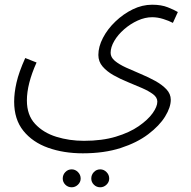

<svg xmlns="http://www.w3.org/2000/svg" viewBox="-20 -524 810 814"><path d="M40 -93Q40 -130 50 -174Q60 -218 87 -278L135 -259Q94 -168 94 -98Q94 -36 129 1.5Q164 39 219 56Q274 73 336 73Q413 73 471 55.5Q529 38 568 11Q607 -16 627 -44Q647 -72 647 -93Q647 -111 629 -124.5Q611 -138 582.5 -150.5Q554 -163 522 -176Q490 -189 461.5 -205Q433 -221 415 -242Q397 -263 397 -291Q397 -326 416.5 -363.5Q436 -401 469.5 -433Q503 -465 543 -484.5Q583 -504 625 -504Q664 -504 691.5 -493Q719 -482 734 -473L713 -427Q696 -436 672 -443.5Q648 -451 625 -451Q595 -451 564 -437Q533 -423 506.5 -400Q480 -377 464.5 -350.5Q449 -324 449 -300Q449 -281 467 -266Q485 -251 514.5 -237.5Q544 -224 576.5 -210.5Q609 -197 638 -181Q667 -165 685.5 -145.5Q704 -126 704 -101Q704 -69 680 -30Q656 9 608.5 45Q561 81 491.5 103.5Q422 126 331 126Q250 126 184 102.5Q118 79 79 30.5Q40 -18 40 -93ZM405 270Q389 270 378 259Q367 248 367 233Q367 217 378 205.5Q389 194 405 194Q420 194 431.5 205.5Q443 217 443 233Q443 248 431.5 259Q420 270 405 270ZM284 270Q268 270 257 259Q246 248 246 233Q246 217 257 205.5Q268 194 284 194Q299 194 310.5 205.5Q322 217 322 233Q322 248 310.5 259Q299 270 284 270Z"/></svg>

Font: Noto Sans Arabic UI Lt
Style: Regular
Weight: 300
Designer: Monotype Design Team, Nadine Chahine and Nizar Qandah
Foundry: Monotype Imaging Inc.
Version: Version 2.010; ttfautohint (v1.8.4.7-5d5b)